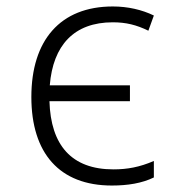

<svg xmlns="http://www.w3.org/2000/svg" viewBox="-20 -563 570 594"><path d="M326 11C375 11 419 4 456 -14V-65C412 -46 374 -39 331 -39C201 -39 137 -114 133 -250H382V-299H134C144 -423 209 -494 329 -494C370 -494 402 -486 439 -468L456 -515C419 -533 375 -543 329 -543C166 -543 77 -438 77 -263C77 -89 164 11 326 11Z"/></svg>

Font: Noto Sans Mono Condensed Light
Style: Regular
Weight: 300
Width: 3
Designer: Monotype Design Team
Foundry: Monotype Imaging Inc.
Version: Version 2.014